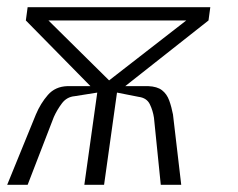

<svg xmlns="http://www.w3.org/2000/svg" viewBox="-20 -515 664 535"><path d="M0 0 80 -196Q93 -227 113.5 -250.5Q134 -274 168 -275H232L52 -458L57 -495H566L561 -458L329 -275H393Q418 -274 431.5 -263.5Q445 -253 451.5 -235Q458 -217 462 -196L485 0H428L409 -187Q406 -207 397.5 -224.5Q389 -242 367 -245L306 -257L270 0H215L251 -257L188 -247Q166 -245 152.5 -227Q139 -209 130 -189L57 0ZM284 -291 499 -458H115Z"/></svg>

Font: Alumni Sans
Style: Italic
Weight: 400
Italic angle: -8°
Version: Version 1.016